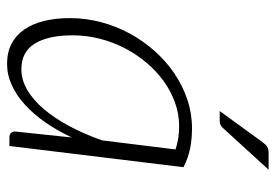

<svg xmlns="http://www.w3.org/2000/svg" viewBox="-136 -620 762 530"><g transform="rotate(90 245.0 -355.0)"><path d="M383 0H360Q350.5 0 346.8 -4.5Q343 -9 343 -15.5L359.5 -172Q340.5 -132 317.8 -99.2Q295 -66.5 269.2 -43Q243.5 -19.5 215 -6.5Q186.5 6.5 156 6.5Q124.5 6.5 101 -5.8Q77.5 -18 61.8 -40.5Q46 -63 38 -95Q30 -127 30 -167Q30 -210.5 41 -252.2Q52 -294 72.2 -331.5Q92.5 -369 120.5 -400.5Q148.5 -432 182.2 -455Q216 -478 254.5 -491Q293 -504 334 -504Q364 -504 390 -498.8Q416 -493.5 441.5 -480.5ZM171.5 -33Q200 -33 227.8 -49Q255.5 -65 280.5 -94.2Q305.5 -123.5 327.8 -164.8Q350 -206 367.5 -256L392.5 -458.5Q363 -468.5 328.5 -468.5Q295 -468.5 263.5 -457.2Q232 -446 204.2 -426Q176.5 -406 153.2 -378.5Q130 -351 113 -318.2Q96 -285.5 86.8 -249Q77.5 -212.5 77.5 -174.5Q77.5 -107.5 100.2 -70.2Q123 -33 171.5 -33ZM448.5 -715.5 332.5 -588.5Q325 -580.5 314 -580.5H286.5L373 -699.5Q379.5 -708 385.5 -711.8Q391.5 -715.5 403 -715.5Z"/></g></svg>

Font: Lato Light
Style: Italic
Weight: 300
Italic angle: -7°
Designer: Lukasz Dziedzic
Foundry: Lukasz Dziedzic
Version: Version 1.104; Western+Polish opensource